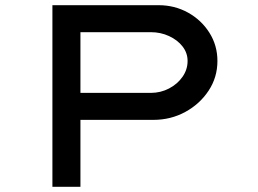

<svg xmlns="http://www.w3.org/2000/svg" viewBox="-20 -720 993 740"><path d="M182 0V-700H591Q653 -700 704.5 -671.5Q756 -643 787 -594Q818 -545 818 -485Q818 -422 784 -370.5Q750 -319 694 -288.5Q638 -258 571 -258H290V0ZM290 -362H561Q599 -362 631.5 -379Q664 -396 683.5 -424Q703 -452 703 -485Q703 -516 683.5 -541Q664 -566 631.5 -581Q599 -596 561 -596H290Z"/></svg>

Font: Lexend Zetta
Style: Regular
Weight: 400
Designer: Bonnie Shaver-Troup, Thomas Jockin
Foundry: Lexend
Version: Version 1.007